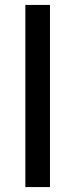

<svg xmlns="http://www.w3.org/2000/svg" viewBox="-20 -760 306 780"><path d="M183 -740H83V0H183Z"/></svg>

Font: Voces
Style: Regular
Weight: 400
Designer: Ana Paula Megda, Pablo Ugerman
Foundry: Ana Paula Megda, Pablo Ugerman
Version: Version 1.100